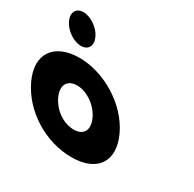

<svg xmlns="http://www.w3.org/2000/svg" viewBox="-254 -960 1170 1156"><g transform="rotate(30 331.0 -381.5)"><path d="M-55.5 -256C19.2 -98 196.6 15 381.6 15C558.6 15 634.2 -98 559.5 -256C483.8 -416 294.9 -528 124.9 -528C-48.1 -528 -131.2 -416 -55.5 -256ZM132.5 -256C98.9 -327 128.3 -377 195.3 -377C261.3 -377 337.9 -327 371.5 -256C404.6 -186 378.2 -136 309.2 -136C237.2 -136 165.6 -186 132.5 -256ZM7.7 -778C-43.3 -778 -64.9 -737 -40.8 -686C-16.7 -635 43.7 -594 94.7 -594C145.7 -594 167.3 -635 143.2 -686C119.1 -737 58.7 -778 7.7 -778Z"/></g></svg>

Font: Hussar
Style: BdOpOblFive
Weight: 700
Foundry: Cannot Into Space Fonts
Version: Version 2.00